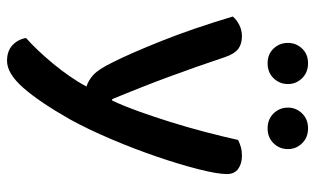

<svg xmlns="http://www.w3.org/2000/svg" viewBox="-195 -511 896 546"><g transform="rotate(90 253.0 -238.0)"><path d="M27 -452Q36 -463 51 -470.5Q66 -478 83 -478Q105 -478 119 -467.5Q133 -457 142 -431Q169 -350 198 -271.5Q227 -193 262 -109H266Q281 -141 296.5 -184Q312 -227 327 -275Q342 -323 355 -372.5Q368 -422 378 -467Q388 -472 398.5 -475Q409 -478 423 -478Q445 -478 460 -467.5Q475 -457 475 -435Q475 -409 461.5 -355.5Q448 -302 426 -237.5Q404 -173 376 -107Q348 -41 320 10Q270 98 229.5 144Q189 190 153 190Q125 190 108.5 174.5Q92 159 88 136Q104 122 123 102Q142 82 161 59Q180 36 197 11.5Q214 -13 226 -36Q209 -41 193 -55.5Q177 -70 158 -109Q133 -158 97 -248Q61 -338 27 -452ZM160 -551Q134 -551 118 -568Q102 -585 102 -609Q102 -632 118 -649Q134 -666 160 -666Q186 -666 202.5 -649Q219 -632 219 -609Q219 -585 202.5 -568Q186 -551 160 -551ZM345 -551Q319 -551 302.5 -568Q286 -585 286 -609Q286 -632 302.5 -649Q319 -666 345 -666Q371 -666 387.5 -649Q404 -632 404 -609Q404 -585 387.5 -568Q371 -551 345 -551Z"/></g></svg>

Font: Baloo 2 Latin Medium
Style: Regular
Weight: 500
Designer: Sarang Kulkarni and Ek Type
Foundry: Ek Type
Version: Version 1.001